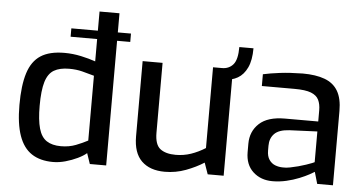

<svg xmlns="http://www.w3.org/2000/svg" viewBox="-52 -858 1817 959"><g transform="rotate(5 856.5 -378.5)"><path d="M277 -625V-667H576V-625ZM244 6Q179 6 136.5 -22Q94 -50 73 -109.5Q52 -169 52 -263Q52 -362 71.5 -423.5Q91 -485 135 -513.5Q179 -542 254 -542Q296 -542 337.5 -533Q379 -524 410 -513V-763H510V0H428L410 -53Q394 -39 366 -25.5Q338 -12 306 -3Q274 6 244 6ZM276 -76Q317 -76 350.5 -89Q384 -102 410 -116V-441Q379 -450 349.5 -457.5Q320 -465 284 -465Q237 -465 208 -448Q179 -431 166 -388Q153 -345 153 -268Q153 -197 165 -154.5Q177 -112 204.5 -94Q232 -76 276 -76Z M1016 -479V-535H1044Q1079 -535 1100 -559.5Q1121 -584 1121 -647H1192Q1192 -587 1174.5 -550Q1157 -513 1127.5 -496Q1098 -479 1061 -479ZM804 6Q729 6 687.5 -34.5Q646 -75 646 -158V-535H746V-185Q746 -125 773.5 -104Q801 -83 851 -83Q891 -83 927.5 -95.5Q964 -108 999 -130V-535H1099V0H1019L999 -57Q960 -32 909.5 -13Q859 6 804 6Z M1344 6Q1285 6 1246.5 -29.5Q1208 -65 1208 -128V-170Q1208 -232 1250.5 -271.5Q1293 -311 1379 -311H1546V-367Q1546 -398 1535.5 -419.5Q1525 -441 1497 -452Q1469 -463 1414 -463H1250V-522Q1286 -530 1334.5 -536Q1383 -542 1448 -543Q1514 -543 1558.5 -526.5Q1603 -510 1625 -472.5Q1647 -435 1647 -373V0H1568L1551 -59Q1545 -55 1526 -44.5Q1507 -34 1477.5 -22Q1448 -10 1413.5 -2Q1379 6 1344 6ZM1390 -67Q1405 -66 1425.5 -70Q1446 -74 1466.5 -79.5Q1487 -85 1504.5 -91Q1522 -97 1533.5 -101.5Q1545 -106 1546 -107V-261L1406 -255Q1354 -252 1331.5 -229Q1309 -206 1309 -169V-145Q1309 -116 1321 -98.5Q1333 -81 1351.5 -74Q1370 -67 1390 -67Z"/></g></svg>

Font: Exo Thin Medium
Style: Regular
Weight: 500
Version: Version 2.000